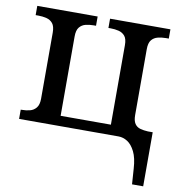

<svg xmlns="http://www.w3.org/2000/svg" viewBox="-83 -613 846 899"><g transform="rotate(10 340.0 -163.0)"><path d="M599 137Q596 86 581 56Q566 26 545.5 13Q525 0 503 0H30V-44H35Q55 -44 73 -48.5Q91 -53 103 -67.5Q115 -82 115 -111V-425Q115 -455 103.5 -469Q92 -483 73.5 -487.5Q55 -492 35 -492H22V-536H309V-492H298Q277 -492 259.5 -487.5Q242 -483 230.5 -469Q219 -455 219 -425V-48H458V-426Q458 -456 446.5 -469.5Q435 -483 417 -487.5Q399 -492 379 -492H368V-536H655V-492H642Q622 -492 603.5 -487.5Q585 -483 573.5 -469Q562 -455 562 -425V-112Q562 -85 571.5 -71Q581 -57 597.5 -52.5Q614 -48 634 -47H657V210H604Z"/></g></svg>

Font: ET Text
Style: Regular
Weight: 470
Designer: Monotype Design Team
Foundry: Monotype Imaging Inc.
Version: Version 2.009